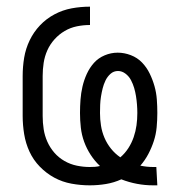

<svg xmlns="http://www.w3.org/2000/svg" viewBox="-20 -548 540 576"><path d="M439 8Q415 8 391 3.5Q367 -1 344 -10Q322 0 298 4Q274 8 250 8H249Q222 8 194.5 3Q167 -2 143 -15Q119 -28 99.5 -48Q80 -68 68.5 -93Q57 -118 52.5 -145.5Q48 -173 48 -200V-320Q48 -348 52.5 -375Q57 -402 69 -427Q81 -452 100 -472Q119 -492 143.5 -505Q168 -518 195 -523Q222 -528 250 -528V-473Q230 -473 210.5 -469Q191 -465 174 -455Q157 -445 143.5 -430Q130 -415 122 -397Q114 -379 111 -359.5Q108 -340 108 -320V-200Q108 -180 111 -160.5Q114 -141 122 -123Q130 -105 143 -90Q156 -75 173.5 -65Q191 -55 210.5 -51Q230 -47 249 -47Q257 -47 264.5 -47.5Q272 -48 280 -50Q264 -65 252 -83.5Q240 -102 232.5 -122.5Q225 -143 222.5 -165Q220 -187 220 -209Q220 -229 221.5 -249Q223 -269 227.5 -288.5Q232 -308 240.5 -326.5Q249 -345 262 -359.5Q275 -374 294 -382Q313 -390 333 -390Q353 -390 372.5 -382.5Q392 -375 406 -360.5Q420 -346 429 -327.5Q438 -309 443.5 -289.5Q449 -270 450.5 -249.5Q452 -229 452 -209Q452 -188 450 -166.5Q448 -145 441.5 -125Q435 -105 425 -86Q415 -67 401 -51Q411 -49 420.5 -48Q430 -47 440 -47H449L452 8ZM341 -76Q355 -88 365 -103.5Q375 -119 381 -136.5Q387 -154 389.5 -172Q392 -190 392 -209Q392 -221 391 -234Q390 -247 388 -259.5Q386 -272 382.5 -284Q379 -296 373 -307.5Q367 -319 356.5 -327Q346 -335 334 -335Q321 -335 311.5 -326.5Q302 -318 296.5 -306.5Q291 -295 288 -283Q285 -271 283 -258.5Q281 -246 280.5 -233.5Q280 -221 280 -209Q280 -190 283 -171Q286 -152 293.5 -134.5Q301 -117 313 -102Q325 -87 341 -76Z"/></svg>

Font: Iosevka SS18 Light
Style: Regular
Weight: 300
Monospace: yes
Designer: Belleve Invis
Foundry: Belleve Invis
Version: Version 25.1.1; ttfautohint (v1.8.4)